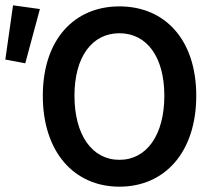

<svg xmlns="http://www.w3.org/2000/svg" viewBox="-36 -690 806 722"><path d="M125 -330C125 -118 243 12 413 12C584 12 702 -118 702 -330C702 -541 584 -666 413 -666C243 -666 125 -541 125 -330ZM244 -330C244 -476 310 -565 413 -565C516 -565 582 -476 582 -330C582 -183 516 -89 413 -89C310 -89 244 -183 244 -330ZM59 -452 114 -656 13 -670 -16 -466Z"/></svg>

Font: DAIFUKU Sans Semibold
Style: Regular
Weight: 600
Designer: Original font ‘Source Sans 3’ : Paul D. Hunt
Foundry: Daifuku
Version: Version 1.000